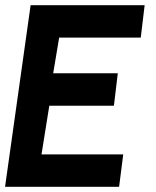

<svg xmlns="http://www.w3.org/2000/svg" viewBox="-30 -720 600 740"><path d="M-10.5 0 88 -700H527.5L512.5 -575H198L175 -437.5H424L409 -312.5H160L130 -125H445L429 0Z"/></svg>

Font: Urbanist
Style: Bold Italic
Weight: 700
Italic angle: -8°
Designer: Corey Hu
Foundry: Corey Hu
Version: Version 1.330; ttfautohint (v1.8.4.7-5d5b)